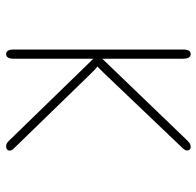

<svg xmlns="http://www.w3.org/2000/svg" viewBox="-28 -636 674 659"><g transform="rotate(90 309.5 -307.0)"><path d="M166 9.5Q150.5 9.5 150.5 -16.5V-597.5Q150.5 -611.5 154.5 -617.8Q158.5 -624 166 -624Q182 -624 182 -597.5V-320.5L459.5 -609Q467 -617 472.2 -620.5Q477.5 -624 484 -624Q491 -624 494 -620.2Q497 -616.5 497 -612Q497 -608.5 495.5 -605.2Q494 -602 491.5 -599L233 -328Q225 -320 218.8 -313.5Q212.5 -307 208.5 -304Q212.5 -301.5 218.8 -295.5Q225 -289.5 233 -281.5L491.5 -15.5Q494.5 -12.5 496 -8.8Q497.5 -5 497.5 -2.5Q497.5 2.5 493.8 6Q490 9.5 482 9.5Q476 9.5 471.2 6.2Q466.5 3 459 -5L182 -290V-16.5Q182 9.5 166 9.5Z"/></g></svg>

Font: Sono ExtraLight
Style: Regular
Weight: 200
Designer: Tyler Finck
Foundry: Tyler Finck
Version: Version 2.112